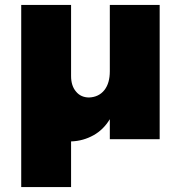

<svg xmlns="http://www.w3.org/2000/svg" viewBox="-20 -564 728 778"><path d="M627 -544H425V-275C425 -244 418 -218 403 -199C388 -180 367 -170 341 -169C319 -169 301 -177 288 -193C275 -208 268 -229 268 -256V-544H66V194H268V9C302 8 332 -1 359 -16C386 -31 408 -53 425 -81V0H627Z"/></svg>

Font: Argentum Sans ExtraBold
Style: Regular
Weight: 800
Designer: Julieta Ulanovsky
Foundry: Julieta Ulanovsky
Version: Version 5.001;February 15, 2019;FontCreator 11.5.0.2425 64-b